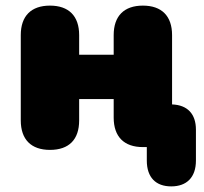

<svg xmlns="http://www.w3.org/2000/svg" viewBox="-20 -524 727 684"><path d="M590 140C645 140 678 108 678 48V-62C678 -118 648 -150 593 -152V-399C593 -467 556 -504 489 -504C422 -504 385 -467 385 -399V-329H262V-399C262 -467 225 -504 158 -504C91 -504 54 -467 54 -399V-95C54 -27 91 10 158 10C226 10 262 -27 262 -95V-171H385V-105C385 -37 422 0 489 0H503V48C503 108 535 140 590 140Z"/></svg>

Font: SN Pro Black
Style: Regular
Weight: 900
Designer: Tobias Whetton
Foundry: Supernotes
Version: Version 1.001;Glyphs 3.2 (3249)